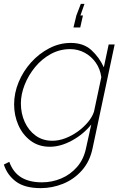

<svg xmlns="http://www.w3.org/2000/svg" viewBox="-45 -750 646 993"><path d="M166 223Q83 223 37.5 189Q-8 155 -25 101L3 87Q23 142 65 167.5Q107 193 172 193Q224 193 271.5 173Q319 153 353.5 113.5Q388 74 400 16L427 -106Q386 -55 327 -23Q268 9 213 9Q155 9 113.5 -22Q72 -53 50 -103Q28 -153 28 -210Q28 -269 51.5 -325.5Q75 -382 116 -427.5Q157 -473 210 -500.5Q263 -528 321 -528Q387 -528 427.5 -491Q468 -454 492 -402L517 -520H548L434 16Q420 85 378.5 131.5Q337 178 281 200.5Q225 223 166 223ZM226 -22Q259 -22 293 -35Q327 -48 357.5 -70Q388 -92 410 -118.5Q432 -145 441 -172L479 -351Q473 -394 450 -426.5Q427 -459 392.5 -477.5Q358 -496 318 -496Q264 -496 217.5 -470.5Q171 -445 136.5 -403Q102 -361 82.5 -311.5Q63 -262 63 -215Q63 -163 83 -119Q103 -75 139.5 -48.5Q176 -22 226 -22ZM392 -730 371 -670H384L370 -608H335L350 -670L373 -730Z"/></svg>

Font: Raleway Thin ExtraLight
Style: Italic
Weight: 250
Italic angle: -12°
Version: Version 4.026